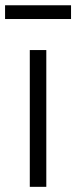

<svg xmlns="http://www.w3.org/2000/svg" viewBox="-43 -723 295 743"><path d="M72.3 0V-529.3H136.2V0ZM231.9 -702.6V-649.4H-23.4V-702.6Z"/></svg>

Font: Inter 24pt Light
Style: Regular
Weight: 300
Designer: Rasmus Andersson
Foundry: rsms
Version: Version 4.001;git-66647c0bb